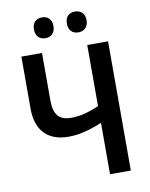

<svg xmlns="http://www.w3.org/2000/svg" viewBox="-97 -975 814 1045"><g transform="rotate(-10 310.0 -452.5)"><path d="M154 -848C154 -809 177 -790 208 -790C238 -790 262 -809 262 -848C262 -887 238 -905 208 -905C177 -905 154 -887 154 -848ZM336 -848C336 -809 359 -790 390 -790C421 -790 445 -809 445 -848C445 -887 421 -905 390 -905C359 -905 336 -887 336 -848ZM540 0V-714H425V-376C367 -352 323 -339 270 -339C203 -339 175 -375 175 -451V-714H61V-425C61 -306 125 -240 238 -240C300 -240 358 -256 425 -284V0Z"/></g></svg>

Font: Noto Sans UI SemiCondensed Medium
Style: Regular
Weight: 500
Width: 4
Designer: Monotype Design Team
Foundry: Monotype Imaging Inc.
Version: Version 1.901